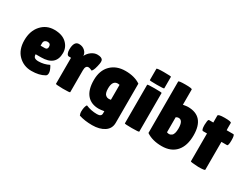

<svg xmlns="http://www.w3.org/2000/svg" viewBox="-81 -1316 2722 2115"><g transform="rotate(30 1279.5 -258.0)"><path d="M423 -27Q360 10 261 10Q162 10 94 -57.5Q26 -125 26 -244.5Q26 -364 91.5 -437Q157 -510 257 -510Q357 -510 411.5 -459Q466 -408 466 -335Q466 -173 280 -173H211Q211 -143 227.5 -131.5Q244 -120 276 -120Q346 -120 409 -152Q410 -153 418 -138Q442 -95 442 -65.5Q442 -36 423 -27ZM298 -316Q298 -358 257 -358Q238 -358 224.5 -346.5Q211 -335 211 -313V-282H265Q298 -282 298 -316Z M750 -1Q750 6 659 6Q568 4 568 -2V-334H541Q525 -334 515.5 -353.5Q506 -373 506 -402Q506 -510 570 -510Q615 -510 645 -482.5Q675 -455 675 -420Q696 -461 731.5 -485.5Q767 -510 804 -510Q862 -510 874 -480Q877 -472 877 -456.5Q877 -441 867.5 -401Q858 -361 848 -343Q838 -325 836 -325Q834 -325 817.5 -332.5Q801 -340 788 -340Q750 -340 750 -280Z M1111 0Q1014 0 961 -62.5Q908 -125 908 -247.5Q908 -370 977.5 -439.5Q1047 -509 1162.5 -509Q1278 -509 1353 -458V40Q1353 114 1293 153.5Q1233 193 1139 193Q1045 193 971 169Q961 145 961 126Q961 62 982 32Q1049 61 1125 61Q1180 61 1180 22V-8Q1137 0 1111 0ZM1157 -346Q1090 -346 1090 -245Q1090 -182 1116 -163Q1133 -150 1150 -150Q1167 -150 1180 -153V-343Q1168 -346 1157 -346Z M1626 -6Q1626 2 1534.5 2Q1443 2 1443 -5V-496Q1443 -503 1534.5 -503Q1626 -503 1626 -497ZM1626 -556Q1626 -549 1534.5 -549Q1443 -549 1443 -555V-699Q1443 -709 1534.5 -709Q1626 -709 1626 -703Z M1721 -697Q1721 -709 1807.5 -709Q1894 -709 1894 -696V-502Q1937 -510 1955 -510Q2165 -510 2165 -269Q2165 -135 2100.5 -62.5Q2036 10 1917.5 10Q1799 10 1721 -43ZM1927 -354Q1910 -354 1894 -343V-152Q1908 -146 1923.5 -146Q1939 -146 1955 -158Q1983 -178 1983 -251Q1983 -354 1927 -354Z M2466 -6Q2466 6 2382 6Q2282 2 2282 -7V-361H2231Q2211 -361 2211 -430Q2211 -448 2214.5 -474Q2218 -500 2229 -500H2282V-588Q2282 -608 2366.5 -608Q2451 -608 2451 -592V-528L2452 -500H2537Q2554 -500 2554 -430Q2554 -360 2537 -360H2466Z"/></g></svg>

Font: Lilita One Rus
Style: Regular
Weight: 400
Designer: Juan Montoreano
Foundry: Juan Montoreano
Version: Version 1.002